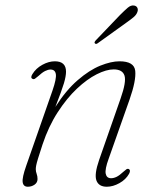

<svg xmlns="http://www.w3.org/2000/svg" viewBox="-20 -684 587 711"><path d="M100.5 -392Q91.5 -396 100 -409.5Q113 -431 136.8 -444Q160.5 -457 183 -457Q224.5 -457 224.5 -418.5Q224.5 -402 216.8 -375.8Q209 -349.5 185 -288Q224.5 -350 267.8 -387.2Q311 -424.5 351.2 -440.8Q391.5 -457 422.5 -457Q477 -457 480.8 -421.5Q484.5 -386 460 -316L382.5 -96.5Q368 -57 371.5 -40.5Q375 -24 391.5 -24Q401 -24 411.8 -29.2Q422.5 -34.5 437 -48Q443.5 -54 448 -57Q452.5 -60 457 -58Q465 -54 458 -40.5Q446 -19 422.2 -5.8Q398.5 7.5 375.5 7.5Q346 7.5 337.2 -15.2Q328.5 -38 347 -91.5L426.5 -319Q448.5 -381.5 441 -404.2Q433.5 -427 401 -427Q374 -427 338.2 -409Q302.5 -391 265 -355.8Q227.5 -320.5 193.8 -268.5Q160 -216.5 137.5 -149Q126.5 -115.5 121 -97.5Q115.5 -79.5 114 -71.2Q112.5 -63 112.5 -57.5Q112.5 -48.5 115.8 -40Q119 -31.5 119 -21Q119 -8 108 -0.2Q97 7.5 83 7.5Q66.5 7.5 64 -9.2Q61.5 -26 77 -70L174.5 -349Q189.5 -392.5 186.8 -409.5Q184 -426.5 167 -426.5Q158 -426.5 147 -421Q136 -415.5 121.5 -402Q114.5 -396 109.8 -392.8Q105 -389.5 100.5 -392ZM424 -628Q441.5 -645.5 453.2 -655.5Q465 -665.5 476.5 -663.5Q485.5 -662 488.8 -654.8Q492 -647.5 488.5 -639Q485 -629 474.5 -620.2Q464 -611.5 450.5 -602L342 -524Q335 -519 331.5 -523.5Q329 -525.5 330.8 -529Q332.5 -532.5 335.5 -535.5Z"/></svg>

Font: Fraunces 9pt Soft Thin
Style: Italic
Weight: 100
Italic angle: -16°
Version: Version 1.000;[b76b70a41]